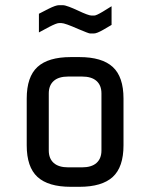

<svg xmlns="http://www.w3.org/2000/svg" viewBox="-20 -720 580 740"><path d="M207 -700H222Q230 -700 246 -694Q262 -688 279 -680Q321 -660 333 -660H343Q351 -660 376 -675Q401 -690 410 -696V-624Q402 -619 377.5 -605Q353 -591 342 -591H327Q322 -591 282 -608Q230 -631 217 -631H207Q198 -631 169 -616Q140 -601 130 -595V-667Q139 -672 167 -686Q195 -700 207 -700ZM286 0H253Q166 0 124.5 -38Q83 -76 83 -160V-340Q83 -424 124.5 -462Q166 -500 253 -500H286Q373 -500 414.5 -462Q456 -424 456 -340V-160Q456 -76 414.5 -38Q373 0 286 0ZM296 -425H243Q206 -425 187 -408Q168 -391 168 -360V-140Q168 -109 187 -92Q206 -75 243 -75H296Q333 -75 352 -92Q371 -109 371 -140V-360Q371 -391 352 -408Q333 -425 296 -425Z"/></svg>

Font: Share Tech Mono
Style: Regular
Weight: 400
Designer: Ralph Oliver du Carrois
Foundry: Ralph Oliver du Carrois
Version: Version 1.003